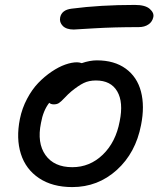

<svg xmlns="http://www.w3.org/2000/svg" viewBox="-20 -741 646 773"><path d="M276.9 -622.1Q247.1 -622.1 232.7 -636.7Q218.3 -651.4 222.2 -670.9Q228.5 -701.2 268.1 -706.1Q383.3 -721.2 522.9 -721.2Q564.9 -721.2 583 -705.1Q601.1 -689 597.2 -671.9Q593.3 -653.3 577.6 -642.6Q562 -631.8 538.1 -631.8Q439.9 -631.8 359.4 -627Q278.8 -622.1 276.9 -622.1ZM271 12.2Q190.9 12.2 137.2 -23.7Q83.5 -59.6 64 -121.6Q44.4 -183.6 60.1 -262.2Q68.8 -305.2 88.9 -343Q108.9 -380.9 134 -407Q159.2 -433.1 187.7 -452.4Q216.3 -471.7 242.7 -481Q269 -490.2 290 -490.2Q298.8 -490.2 309.1 -486.8Q341.8 -498 370.1 -498Q440.4 -498 486.3 -464.6Q532.2 -431.2 547.6 -372.3Q563 -313.5 547.9 -237.8Q526.4 -125.5 450.2 -56.6Q374 12.2 271 12.2ZM145 -246.1Q128.4 -165.5 163.1 -116.7Q197.8 -67.9 271 -67.9Q341.8 -67.9 394 -118.4Q446.3 -168.9 461.9 -252.9Q477.5 -329.6 451.9 -373.3Q426.3 -417 366.2 -417Q337.9 -417 316.9 -406.7Q295.9 -396.5 267.1 -373Q254.4 -362.3 240 -346.9Q225.6 -331.5 217.3 -326.2Q209 -320.8 196.8 -320.8Q184.6 -320.8 178.2 -327.1Q153.8 -295.9 145 -246.1Z"/></svg>

Font: Shantell Sans Normal
Style: Italic
Weight: 400
Italic angle: -11.31°
Designer: Stephen Nixon, Anya Danilova, Shantell Martin
Foundry: Arrow Type
Version: Version 1.006;[559af2be0]